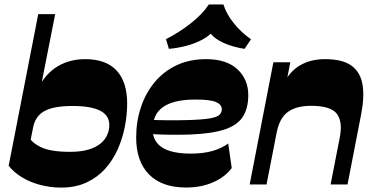

<svg xmlns="http://www.w3.org/2000/svg" viewBox="-20 -836 1701 870"><path d="M257 14Q207.7 14 161.6 1.7Q115.5 -10.5 79 -32.9Q42.5 -55.2 19.3 -85L153.3 -772H230L161 -421.7L152.2 -436.2Q188.7 -505 242.9 -536.5Q297 -568 365.5 -568Q460.7 -568 508.5 -516.2Q556.2 -464.5 556.2 -367.2Q556.2 -316 545.7 -262.2Q535.2 -208.5 513.4 -159.3Q491.5 -110 456.2 -70.9Q421 -31.8 371.6 -8.9Q322.2 14 257 14ZM111.2 -163.5 110.7 -218.5Q120.2 -191.5 164.2 -169.7Q208.2 -148 296.7 -148Q346.7 -148 381 -158.2Q415.2 -168.5 436 -186Q456.8 -203.5 466 -225.3Q475.3 -247 475.3 -269.5Q475.3 -313.8 433.1 -334.8Q391 -355.8 309 -355.8Q224.5 -355.8 182.6 -333.4Q140.7 -311 130.2 -259.5Z M823.3 13.7Q713.6 13.7 655.3 -45.6Q597 -105 597 -212.9Q597 -284.6 618.1 -348.6Q639.1 -412.7 679.6 -462.1Q720.1 -511.6 779.1 -539.8Q838 -568 914.3 -568Q1006.3 -568 1055.6 -522.3Q1105 -476.6 1105 -405.3Q1105 -345.1 1080.3 -306.9Q1055.6 -268.6 998.1 -249.4Q940.6 -230.3 840.7 -226.4Q793.7 -225 744.9 -225.5Q696.1 -226 653.1 -229.7V-293.3Q698 -291.3 745.5 -291Q793 -290.7 836.9 -292.1Q900.9 -294.1 932.6 -299.9Q964.3 -305.6 974.6 -315.9Q985 -326.1 985 -341.1Q985 -362.1 959.1 -373.5Q933.3 -384.9 865.7 -384.9Q812.9 -384.9 775.9 -375.6Q738.9 -366.3 715.9 -348.9Q692.9 -331.6 682.3 -306.6Q671.7 -281.6 671.7 -249.7Q671.7 -196 714.5 -168Q757.3 -140 844.6 -140Q901.3 -140 943 -152Q984.7 -164 1014.1 -185.9L1030 -74.6Q999.6 -33.7 945.7 -10Q891.9 13.7 823.3 13.7ZM745.3 -614.7 732.1 -658.6Q792.3 -689 845.2 -730.8Q898.1 -772.6 926.4 -815.9H992.3Q1005.4 -773.6 1038.6 -731.7Q1071.9 -689.9 1117.3 -658L1088.1 -614.7Q1051.7 -620.1 1017.6 -631.9Q983.6 -643.7 958.4 -661.4Q933.3 -679.1 924.3 -703.1H952.9Q932.4 -675.6 898.6 -657.4Q864.9 -639.1 825.1 -628.6Q785.3 -618.1 745.3 -614.7Z M1111.3 0 1218.8 -554H1295.5L1270.2 -424.7L1263.5 -452Q1290 -510.5 1338.4 -539.2Q1386.7 -568 1452.7 -568Q1532.5 -568 1573 -538.2Q1613.5 -508.5 1622.7 -452.2Q1632 -396 1616 -315.7L1554.7 0H1478L1519.3 -211.8Q1533.8 -283.5 1506.6 -320Q1479.5 -356.5 1389 -356.5Q1322.3 -356.5 1284 -328.4Q1245.7 -300.3 1233 -232L1187.7 0Z"/></svg>

Font: Savate ExtraLight
Style: Italic
Weight: 200
Italic angle: -11°
Designer: Max Esnée
Foundry: Plomb Type
Version: Version 2.000